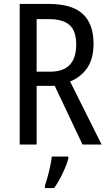

<svg xmlns="http://www.w3.org/2000/svg" viewBox="-20 -800 549 975"><path d="M228 -780Q345 -780 400 -729.5Q455 -679 455 -578Q455 -503 424 -456.5Q393 -410 336 -386L496 -66H399L258 -364H166V-66H80V-780ZM227 -703H166V-436H235Q367 -436 367 -574Q367 -643 333 -673Q299 -703 227 -703ZM327 5Q318 39 297.5 81.5Q277 124 255 155H208V144Q214 126 221.5 99Q229 72 235 43.5Q241 15 243 -5H327Z"/></svg>

Font: Noto Sans Malayalam UI Condensed
Style: Regular
Weight: 400
Width: 3
Designer: Jelle Bosma - Monotype Design Team
Foundry: Monotype Imaging Inc.
Version: Version 2.104; ttfautohint (v1.8.4.7-5d5b)